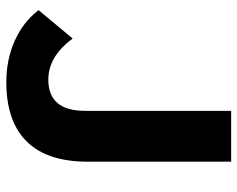

<svg xmlns="http://www.w3.org/2000/svg" viewBox="-92 -648 752 608"><g transform="rotate(90 284.0 -344.0)"><path d="M12 -90 102 -198Q159 -121 232 -121Q331 -121 331 -237V-700H492V-246Q492 -117 428 -52.5Q364 12 240 12Q169 12 109.5 -14.5Q50 -41 12 -90Z"/></g></svg>

Font: APTA Sans Regular
Style: Bold Italic
Weight: 700
Version: Version 7.200